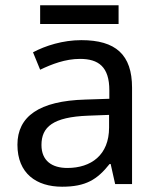

<svg xmlns="http://www.w3.org/2000/svg" viewBox="-20 -697 601 727"><path d="M429 -677H132V-606H429ZM288 -545C218 -545 152 -524 105 -499L132 -433C176 -454 227 -474 283 -474C353 -474 394 -444 394 -355V-323L303 -320C128 -315 46 -256 46 -149C46 -40 118 10 215 10C305 10 348 -17 395 -76H399L416 0H480V-365C480 -490 418 -545 288 -545ZM314 -259 393 -262V-214C393 -110 325 -61 235 -61C177 -61 137 -88 137 -148C137 -216 180 -254 314 -259Z"/></svg>

Font: Noto Sans Gurmukhi UI
Style: Regular
Weight: 400
Designer: Jelle Bosma - Monotype Design Team
Foundry: Monotype Imaging Inc.
Version: Version 2.004